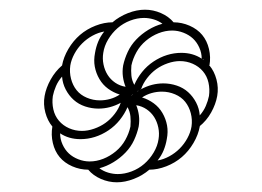

<svg xmlns="http://www.w3.org/2000/svg" viewBox="-20 -538 540 396"><path d="M186 -331Q197 -331 207.5 -334Q218 -337 227 -343Q214 -347 203 -355Q192 -363 185 -375Q178 -387 175.5 -400.5Q173 -414 176 -429Q178 -441 182.5 -452Q187 -463 195 -473Q183 -471 171 -464.5Q159 -458 149.5 -448.5Q140 -439 133.5 -427Q127 -415 125 -403Q123 -389 126.5 -375.5Q130 -362 138 -352Q146 -342 159 -336.5Q172 -331 186 -331ZM391 -277 393 -293H392L393 -297L392 -298V-300Q400 -309 404.5 -319.5Q409 -330 411 -340Q413 -354 410 -367.5Q407 -381 398.5 -391Q390 -401 377.5 -406.5Q365 -412 351 -412Q339 -412 326 -407.5Q313 -403 302.5 -395.5Q292 -388 283.5 -377Q275 -366 271 -354H269V-353H268Q268 -352 267 -352H266V-351H265L262 -349H261V-348H260L259 -347H258V-346H257V-345H256V-344H255L254 -343H253L250 -340L252 -352L253 -353L254 -356L255 -357V-361H256L257 -363Q263 -377 273 -389.5Q283 -402 296.5 -411Q310 -420 324.5 -424.5Q339 -429 354 -429Q366 -429 376.5 -426Q387 -423 396 -417H397L398 -416H399L398 -415H399L400 -414H401V-413H402L403 -412H404V-411H405V-410H407L406 -409H407V-408H408V-407H409V-406H410V-405H411L412 -404L411 -403H412Q422 -391 426.5 -374Q431 -357 428 -340Q425 -323 415.5 -306Q406 -289 391 -277ZM305 -207Q317 -209 329 -215.5Q341 -222 350.5 -231.5Q360 -241 366.5 -253Q373 -265 375 -277Q377 -291 373.5 -304.5Q370 -318 362 -328Q354 -338 341 -343.5Q328 -349 314 -349Q303 -349 292.5 -346Q282 -343 273 -337Q286 -333 297 -325Q308 -317 315 -305Q322 -293 324.5 -279.5Q327 -266 324 -251Q322 -239 317.5 -228Q313 -217 305 -207ZM239 -359Q235 -369 233.5 -380Q232 -391 234 -403Q237 -417 243.5 -431Q250 -445 261 -456.5Q272 -468 286 -476.5Q300 -485 315 -489Q307 -495 297 -498Q287 -501 277 -501Q263 -501 248.5 -495.5Q234 -490 222.5 -480Q211 -470 203 -456.5Q195 -443 193 -429Q191 -417 193.5 -405Q196 -393 202 -383.5Q208 -374 217.5 -367.5Q227 -361 239 -359ZM149 -268Q161 -268 174 -272.5Q187 -277 197.5 -284.5Q208 -292 216.5 -303Q225 -314 229 -326Q218 -320 206.5 -317Q195 -314 183 -314Q169 -314 155.5 -318.5Q142 -323 132 -332Q122 -341 115.5 -353.5Q109 -366 108 -380Q100 -371 95.5 -360.5Q91 -350 89 -340Q87 -326 90 -312.5Q93 -299 101.5 -289Q110 -279 122.5 -273.5Q135 -268 149 -268ZM165 -205Q179 -205 193 -210.5Q207 -216 219 -226Q231 -236 238.5 -249.5Q246 -263 249 -277Q250 -288 249 -298Q248 -308 243 -317Q237 -303 227 -290.5Q217 -278 203.5 -269Q190 -260 175.5 -255.5Q161 -251 146 -251Q134 -251 123.5 -254Q113 -257 104 -263Q104 -251 109 -240Q114 -229 122 -221.5Q130 -214 141.5 -209.5Q153 -205 165 -205ZM221 -162Q204 -162 188 -169Q172 -176 162 -188Q145 -188 129 -195Q113 -202 103 -214Q93 -226 89 -243Q85 -260 88 -277Q78 -289 73.5 -306Q69 -323 72 -340Q75 -357 84.5 -374Q94 -391 108 -403Q111 -420 121 -437Q131 -454 145 -466Q159 -478 177 -485Q195 -492 212 -492Q226 -504 244 -511Q262 -518 279 -518Q296 -518 312 -511Q328 -504 338 -492Q355 -492 371 -485Q387 -478 397 -466Q407 -454 411 -437Q415 -420 412 -403V-404H411V-405H410V-406H409V-407H408V-408H407V-409H406L407 -410H405V-411H404V-412H403L402 -413H401V-414H400L399 -416H398L397 -417H396Q396 -429 391 -440Q386 -451 378 -458.5Q370 -466 358.5 -470.5Q347 -475 335 -475Q321 -475 307 -469.5Q293 -464 281 -454Q269 -444 261.5 -430.5Q254 -417 251 -403Q250 -392 251 -382Q252 -372 257 -363L256 -361H255V-357L254 -356L253 -352H252L250 -340L255 -344H256V-345H257V-346H258V-347H259L260 -348H261V-349H262L264 -350H265V-351H266V-352H267Q268 -352 268 -353H269L270 -354H271Q282 -360 293.5 -363Q305 -366 317 -366Q331 -366 344.5 -361.5Q358 -357 368 -348Q378 -339 384.5 -326.5Q391 -314 392 -300V-298H393L392 -293H393V-289H394L392 -277Q389 -260 379 -243Q369 -226 355 -214Q341 -202 323 -195Q305 -188 288 -188Q274 -176 256 -169Q238 -162 221 -162ZM223 -179Q237 -179 251.5 -184.5Q266 -190 277.5 -200Q289 -210 297 -223.5Q305 -237 307 -251Q309 -263 306.5 -275Q304 -287 298 -296.5Q292 -306 282.5 -312.5Q273 -319 261 -321Q265 -311 266.5 -300Q268 -289 266 -277Q263 -263 256.5 -249Q250 -235 239 -223.5Q228 -212 214 -203.5Q200 -195 185 -191Q193 -185 203 -182Q213 -179 223 -179Z"/></svg>

Font: Iosevka Term Curly Th Obl
Style: Regular
Weight: 100
Italic angle: -9°
Designer: Belleve Invis
Foundry: Belleve Invis
Version: Version 32.3.0